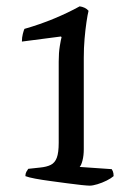

<svg xmlns="http://www.w3.org/2000/svg" viewBox="-20 -585 423 605"><path d="M263 0Q256 0 236.5 -2Q217 -4 191.5 -7.5Q166 -11 139.5 -14.5Q113 -18 91.5 -22Q70 -26 60 -30Q60 -38 63 -43.5Q66 -49 69 -53L106 -57Q127 -59 140 -65.5Q153 -72 159 -88Q165 -104 165 -135V-391Q165 -419 168.5 -440Q172 -461 174 -468L172 -470L49 -454Q49 -467 52 -478.5Q55 -490 57 -494Q106 -508 150.5 -526.5Q195 -545 231 -565Q239 -564 246.5 -560.5Q254 -557 259 -551Q256 -539 252.5 -515.5Q249 -492 246.5 -463Q244 -434 244 -403V-115Q244 -95 240 -79.5Q236 -64 231 -59L332 -52Q333 -51 335.5 -45.5Q338 -40 338 -30Q330 -23 316 -16Q302 -9 287 -4.5Q272 0 263 0Z"/></svg>

Font: Texturina Medium 12pt Light
Style: Regular
Weight: 300
Version: Version 1.002